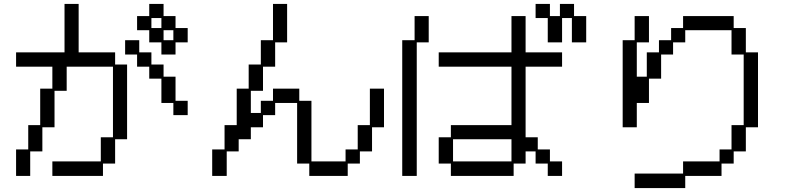

<svg xmlns="http://www.w3.org/2000/svg" viewBox="-20 -869 4040 979"><path d="M62 -107H124V-231H185V-417H247V-529H62V-602H309V-849H381V-602H567V-540H628V-159H567V-35H505V28H247V-46H494V-169H556V-529H320V-406H258V-220H196V-97H134V28H62ZM741 -715H679V-787H741V-849H814V-787H875V-726H937V-653H875V-591H803V-653H741ZM803 -726V-777H752V-726ZM864 -664V-715H814V-664ZM618 -664H690V-602H752V-540H814V-478H875V-355H937V-282H864V-344H803V-468H741V-529H679V-591H618Z M1062 -107H1125V-231H1187V-417H1248V-540H1310V-664H1372V-849H1444V-653H1383V-529H1321V-406H1259V-293H1310V-355H1372V-417H1506V-355H1568V-46H1742V-107H1804V-231H1866V-417H1938V-220H1877V-97H1815V-35H1753V28H1557V-35H1495V-344H1383V-282H1321V-220H1259V-159H1197V-97H1136V28H1062Z M2773 -777H2711V-849H2784V-787H2835V-849H2907V-787H2969V-653H2896V-777H2846V-653H2773ZM2217 -169H2279V-231H2588V-529H2217V-602H2588V-787H2660V-602H2846V-529H2660V-169H2722V-107H2784V-46H2846V28H2773V-35H2711V-97H2660V-35H2599V28H2279V-35H2217ZM2031 -664H2094V-787H2166V-653H2105V28H2031ZM2588 -46V-159H2290V-46Z M3463 16V-46H3649V-107H3710V-231H3772V-591H3710V-715H3474V-653H3412V-591H3351V-468H3289V-344H3227V-220H3155V-664H3216V-787H3289V-653H3227V-478H3278V-602H3340V-664H3402V-726H3463V-787H3721V-726H3783V-602H3845V-220H3783V-97H3721V-35H3659V28H3474V90H3216V16Z"/></svg>

Font: DotGothic16
Style: Regular
Weight: 400
Designer: Fontworks Inc.
Foundry: Fontworks Inc.
Version: Version 1.100